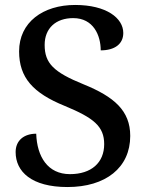

<svg xmlns="http://www.w3.org/2000/svg" viewBox="-20 -744 596 774"><path d="M252 10C406 10 505 -68 505 -196C505 -298 440 -354 317 -404C196 -453 160 -489 160 -563C160 -630 205 -671 275 -671C357 -671 386 -601 386 -541C443 -541 477 -567 477 -611C477 -671 409 -724 283 -724C153 -724 57 -654 57 -537C57 -431 113 -369 241 -317C357 -269 400 -235 400 -163C400 -88 348 -42 262 -42C172 -42 129 -113 126 -205C77 -205 43 -178 43 -131C43 -52 107 10 252 10Z"/></svg>

Font: Noto Serif Tamil Medium
Style: Italic
Weight: 500
Italic angle: -12°
Designer: Indian Type Foundry, Tom Grace, and the Monotype Design Team
Foundry: Monotype Imaging Inc.
Version: Version 2.003